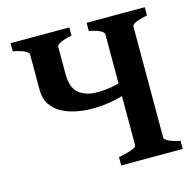

<svg xmlns="http://www.w3.org/2000/svg" viewBox="-93 -710 814 805"><g transform="rotate(-15 313.5 -307.5)"><path d="M275.9 -615.2V-579.6Q243.2 -573.2 226.6 -564.9Q210 -556.6 210 -549.8V-432.1Q210 -369.1 241 -345.7Q272 -322.3 314.9 -322.3Q354 -322.3 386 -328.4Q418 -334.5 457 -347.2V-293.5Q420.9 -280.3 377 -270.8Q333 -261.2 278.8 -261.2Q248 -261.2 214.6 -267.6Q181.2 -273.9 152.3 -288.8Q123.5 -303.7 105.7 -329.6Q87.9 -355.5 87.9 -394.5V-549.8Q87.9 -555.7 72 -564.5Q56.2 -573.2 21 -579.6V-615.2ZM336.4 0V-35.6Q414.6 -51.8 414.6 -65.9V-549.8Q414.6 -555.7 400.4 -564.2Q386.2 -572.8 351.1 -579.6V-615.2H603.5V-579.6Q536.6 -565.9 536.6 -549.8V-65.9Q536.6 -60.1 552.5 -51.3Q568.4 -42.5 603.5 -35.6V0Z"/></g></svg>

Font: Gentium Plus
Style: Bold
Weight: 700
Designer: Victor Gaultney, Annie Olsen, Iska Routamaa, Becca Hirsbrunner
Foundry: SIL International
Version: Version 6.101